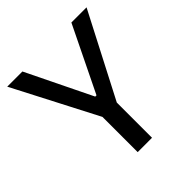

<svg xmlns="http://www.w3.org/2000/svg" viewBox="-187 -827 961 961"><g transform="rotate(-45 293.0 -346.5)"><path d="M251.5 -231.4 12.2 -693.4H119.6L288.6 -346.7H297.4L466.3 -693.4H573.7L334.5 -231.4ZM242.2 0V-341.8H343.8V0Z"/></g></svg>

Font: Cascadia Code
Style: Regular
Weight: 400
Monospace: yes
Designer: Aaron Bell
Foundry: Saja Typeworks
Version: Version 2106.017